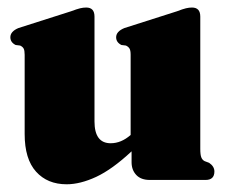

<svg xmlns="http://www.w3.org/2000/svg" viewBox="-20 -478 598 510"><path d="M45.5 -122V-332.5Q45.5 -344 42.8 -349Q40 -354 33.5 -357L21.5 -358.5Q7.5 -365.5 7.5 -379Q7.5 -394.5 29 -403.5L168.5 -448Q184.5 -454 192.8 -456Q201 -458 209 -458Q231 -458 231 -434V-155.5Q231 -97.5 274 -97.5Q302 -97.5 327 -119.5V-332.5Q327 -344 324 -349Q321 -354 314.5 -357L302.5 -358.5Q288.5 -365.5 288.5 -379Q288.5 -394.5 310.5 -403.5L450 -448Q465.5 -454 474 -456Q482.5 -458 490 -458Q512 -458 512 -434V-82.5Q512 -66.5 514.8 -59.8Q517.5 -53 523.5 -50L535.5 -45.5Q549.5 -36 549.5 -22.5Q549.5 0 526 0H378Q354.5 0 342 -13.2Q329.5 -26.5 329.5 -47V-76Q278 -28 235.5 -8.2Q193 11.5 157 11.5Q106 11.5 75.8 -22Q45.5 -55.5 45.5 -122Z"/></svg>

Font: Fraunces 144pt S050 Black
Style: Regular
Weight: 900
Version: Version 1.000; ttfautohint (v1.8.3)